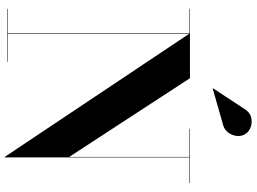

<svg xmlns="http://www.w3.org/2000/svg" viewBox="-152 -890 1053 788"><g transform="rotate(90 374.0 -496.5)"><path d="M118 -750V-2H234V0H17V-2H116V-748H17V-750ZM731.5 -750V-748H626.5V10H624.5L117 -750H301.5L624.5 -254.5V-748H509.5V-750ZM344 -843.5 343 -845 425.5 -970.5Q439.5 -995 460.5 -1000.8Q481.5 -1006.5 501 -999.8Q520.5 -993 529.5 -979Q540.5 -963 538.5 -942.5Q536.5 -922 523 -905.2Q509.5 -888.5 485.5 -884Z"/></g></svg>

Font: Bodoni Moda 96pt
Style: Bold
Weight: 700
Version: Version 2.005